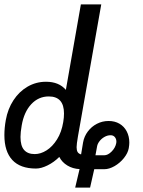

<svg xmlns="http://www.w3.org/2000/svg" viewBox="-31 -753 651 876"><path d="M239.5 -37Q215.5 -13 186.2 1.5Q157 16 133 16Q61.5 16 25.2 -23Q-11 -62 -11 -136.5Q-11 -169.5 -4.5 -205.5Q4.5 -256 30.5 -295.8Q56.5 -335.5 95 -357.8Q133.5 -380 179 -380Q238 -380 269.5 -343L338 -733H431L324.5 -130Q318.5 -95 318.5 -81.5Q318.5 -67 323.2 -59.2Q328 -51.5 339 -48.5L348 -103Q353 -131 369.8 -153.2Q386.5 -175.5 411.2 -188.2Q436 -201 464.5 -201Q493 -201 514.2 -188.5Q535.5 -176 547.2 -153.5Q559 -131 559 -102.5Q559 -92 556.5 -77Q552.5 -54.5 534.5 -32Q516.5 -9.5 491.8 4.8Q467 19 445 19H399L380 103H312L332 18.5Q301 17 276.5 2.2Q252 -12.5 239.5 -37ZM257.5 -196Q261 -216.5 261 -235Q261 -313 191.5 -313Q144.5 -313 111.5 -277.5Q78.5 -242 68 -180.5Q62.5 -149 62.5 -128Q62.5 -87.5 79 -68.8Q95.5 -50 127.5 -50Q154.5 -50 181.5 -67Q208.5 -84 229.2 -117Q250 -150 257.5 -196ZM499.5 -100.5Q500 -102.5 500 -107Q500 -119 493 -127.5Q486 -136 473.5 -136Q459 -136 445.5 -128.2Q432 -120.5 423 -108.8Q414 -97 412 -85.5L404.5 -44.5H444Q461.5 -44.5 478.5 -61.8Q495.5 -79 499.5 -100.5Z"/></svg>

Font: JuliaMono ExtraBold
Style: Italic
Weight: 800
Italic angle: -9°
Monospace: yes
Designer: cormullion
Foundry: corm
Version: Version 0.057; ttfautohint (v1.8.4)